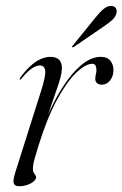

<svg xmlns="http://www.w3.org/2000/svg" viewBox="-20 -634 422 662"><path d="M48 -359.5Q47.5 -360.5 47.5 -361.8Q47.5 -363 49 -365Q66 -389 83.5 -405.2Q101 -421.5 119 -429.8Q137 -438 154 -438Q173 -438 183.2 -428.5Q193.5 -419 193.5 -399.5Q193.5 -386.5 189.2 -369.5Q185 -352.5 176.2 -327.5Q167.5 -302.5 154.8 -265.5Q142 -228.5 124 -174.5L122 -176Q139.5 -229 163.2 -276Q187 -323 214 -359.5Q241 -396 269.8 -417Q298.5 -438 327.5 -438Q350 -438 361.2 -423.8Q372.5 -409.5 371 -387.5Q370 -374.5 364.5 -364.2Q359 -354 350.2 -348Q341.5 -342 331 -342Q321 -342 314.8 -347.2Q308.5 -352.5 308.5 -361Q308.5 -370 310.5 -377.5Q312.5 -385 312.5 -392.5Q312.5 -402 309.5 -408Q306.5 -414 298 -414Q275 -414 242.8 -383.2Q210.5 -352.5 176.5 -290Q142.5 -227.5 113 -132.5Q105 -105 99.2 -86.2Q93.5 -67.5 93.5 -51Q93.5 -43.5 96.2 -38.8Q99 -34 101.8 -30.5Q104.5 -27 104.5 -22.5Q104.5 -16.5 96.8 -9.2Q89 -2 75.5 3Q62 8 46 8Q34.5 8 30 2.5Q25.5 -3 26.8 -14Q28 -25 33.5 -42L121.5 -320Q138.5 -373.5 135.8 -391Q133 -408.5 117 -408.5Q106.5 -408.5 91.5 -399.2Q76.5 -390 53.5 -362.5Q52 -360.5 50.8 -359.8Q49.5 -359 48 -359.5ZM308 -572Q323.5 -591.5 336.5 -602.5Q349.5 -613.5 362 -613.5Q375 -613.5 379.5 -605.8Q384 -598 381.5 -589Q378.5 -575.5 366.5 -564.8Q354.5 -554 338 -543L234.5 -472Q233 -471.5 231.2 -471Q229.5 -470.5 228.5 -471.5Q228 -472.5 228.8 -473.8Q229.5 -475 231 -477Z"/></svg>

Font: Fraunces 120pt Light
Style: Italic
Weight: 300
Italic angle: -16°
Version: Version 1.000;[b76b70a41]